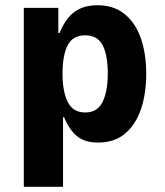

<svg xmlns="http://www.w3.org/2000/svg" viewBox="-20 -534 631 734"><path d="M71 180V-504H203V-408H208Q230 -463 264.5 -488.5Q299 -514 353 -514Q414 -514 455.5 -481Q497 -448 518 -389Q539 -330 539 -252Q539 -176 519 -117Q499 -58 458.5 -23.5Q418 11 355 11Q302 11 272.5 -15Q243 -41 225 -86H221V180ZM306 -104Q352 -104 372 -144Q392 -184 392 -253Q392 -323 372.5 -361Q353 -399 306 -399Q258 -399 238.5 -360.5Q219 -322 219 -253Q219 -184 239 -144Q259 -104 306 -104Z"/></svg>

Font: Nunito Sans 7pt Condensed ExtraBold
Style: Regular
Weight: 800
Width: 3
Designer: Vernon Adams
Foundry: Vernon Adams
Version: Version 3.101;gftools[0.9.27]